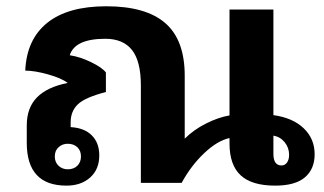

<svg xmlns="http://www.w3.org/2000/svg" viewBox="-20 -580 1028 609"><path d="M236.8 -84Q236.8 -102.1 225.3 -113Q213.9 -124 194.8 -124Q177.7 -124 165.8 -113Q153.8 -102.1 153.8 -84Q153.8 -65.4 165.8 -54.2Q177.7 -43 194.8 -43Q213.9 -43 225.3 -54.2Q236.8 -65.4 236.8 -84ZM426.8 0V-309.1Q426.8 -385.7 398.7 -421.4Q370.6 -457 314 -457Q217.8 -457 201.2 -404.8Q233.9 -399.9 269 -382.8Q304.2 -365.7 315.9 -350.1V-288.1Q249.5 -271 226.8 -249Q204.1 -227.1 204.1 -191.9V-176.8Q247.6 -174.3 271.2 -150.6Q294.9 -127 294.9 -86.9Q294.9 -43 266.1 -17.1Q237.3 8.8 190.9 8.8Q64.9 8.8 64.9 -127V-182.1Q64.9 -238.3 97.4 -271.2Q129.9 -304.2 194.8 -316.9Q175.3 -332 132.6 -344Q89.8 -356 60.1 -356Q64.5 -455.1 129.9 -507.6Q195.3 -560.1 316.9 -560.1Q442.9 -560.1 504.4 -506.6Q565.9 -453.1 565.9 -339.8V-140.1Q594.2 -168.5 633.5 -188.2Q672.9 -208 708 -213.9V-549.8H847.2V-214.8Q908.2 -206.5 943.1 -173.3Q978 -140.1 978 -90.8Q978 -43.9 947.3 -17.6Q916.5 8.8 853 8.8Q778.8 8.8 743.4 -23.9Q708 -56.6 708 -125V-142.1Q669.4 -133.8 627.7 -94.2Q585.9 -54.7 556.2 0ZM897 -88.9Q897 -111.3 883.1 -128.7Q869.1 -146 847.2 -149.9V-91.8Q847.2 -55.2 873 -55.2Q883.8 -55.2 890.4 -64.5Q897 -73.7 897 -88.9Z"/></svg>

Font: Droid Sans Thai
Style: Bold
Weight: 700
Designer: Steve Matteson
Foundry: Ascender Corporation
Version: Version 1.00